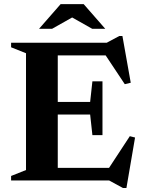

<svg xmlns="http://www.w3.org/2000/svg" viewBox="-20 -878 700 934"><path d="M34 0V-22L106.5 -51V-619L34 -648V-670H499L560.5 -703H575.5L616 -475.5L587 -468.5L494 -608.5H261V-382H418.5L429.5 -482.5H478.5V-220.5H429.5L418.5 -321H261V-61.5H510.5L611.5 -215.5L637 -209L595 36.5H578L511 0ZM428.5 -738 331 -793 233.5 -738H170L275 -858H387L492 -738Z"/></svg>

Font: Newsreader Text
Style: Bold
Weight: 700
Designer: Hugues Gentile
Foundry: Production Type
Version: Version 1.001